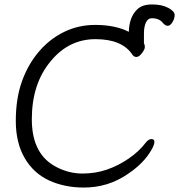

<svg xmlns="http://www.w3.org/2000/svg" viewBox="-20 -825 805 863"><path d="M627 -629 628 -628Q631 -624 631 -613.5Q631 -603 618 -586Q605 -569 593.5 -569Q582 -569 576 -578Q530 -649 409.5 -649Q289 -649 208 -550Q123 -449 123 -288.5Q123 -128 238 -72Q292 -45 350.5 -45Q409 -45 460 -62.5Q511 -80 558 -112Q605 -144 636 -185Q648 -200 661 -200Q674 -200 674 -187Q674 -174 660 -150Q626 -91 556 -44Q467 18 357 18Q270 18 200.5 -14Q131 -46 91 -114.5Q51 -183 51 -282Q51 -381 78 -457.5Q105 -534 153.5 -591.5Q202 -649 267 -681Q332 -713 408 -713Q498 -713 559 -682Q561 -750 598 -784Q620 -805 664 -805Q708 -805 736.5 -789.5Q765 -774 765 -757.5Q765 -741 755 -725Q745 -709 734 -709Q723 -709 712 -722Q696 -743 662 -743Q645 -743 636 -724Q627 -705 627 -674Z"/></svg>

Font: LXGW WenKai Lite
Style: Regular
Weight: 400
Designer: LXGW / Fontworks Inc.
Foundry: LXGW / Fontworks Inc.
Version: Version 1.511; March 25, 2025